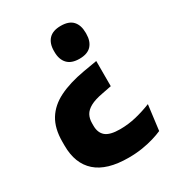

<svg xmlns="http://www.w3.org/2000/svg" viewBox="-163 -602 788 862"><g transform="rotate(-30 231.0 -171.0)"><path d="M342.5 -288V-157.5L294 -148Q253 -140.5 229.5 -127.8Q206 -115 196.2 -97.2Q186.5 -79.5 186.5 -55V-42.5Q186.5 -6 208.5 12.5Q230.5 31 283 31Q325.5 31 366.8 21Q408 11 446.5 -4.5L430 125.5Q411 134 383.8 142.2Q356.5 150.5 323.2 155.8Q290 161 252 161Q140 161 84.8 112Q29.5 63 29.5 -30V-50.5Q29.5 -119 57 -163.8Q84.5 -208.5 138.2 -235.2Q192 -262 272 -276ZM283 -504.5Q325 -504.5 345 -482.8Q365 -461 365 -422V-416.5Q365 -378 345 -356Q325 -334 283 -334Q241.5 -334 221 -356Q200.5 -378 200.5 -416.5V-422Q200.5 -461 221 -482.8Q241.5 -504.5 283 -504.5Z"/></g></svg>

Font: Anek Telugu Medium
Style: Bold
Weight: 700
Version: Version 1.003